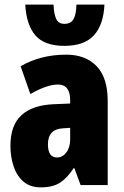

<svg xmlns="http://www.w3.org/2000/svg" viewBox="-20 -799 534 829"><path d="M266 -563Q349 -563 397 -513.5Q445 -464 445 -363V0H328L301 -73H298Q271 -31 239.5 -10.5Q208 10 156 10Q109 10 80 -16Q51 -42 38 -83Q25 -124 25 -169Q25 -258 72.5 -301.5Q120 -345 211 -349L283 -352V-366Q283 -434 230 -434Q183 -434 111 -393L69 -513Q110 -537 159.5 -550Q209 -563 266 -563ZM253 -245Q187 -242 187 -176Q187 -119 226 -119Q250 -119 266.5 -141Q283 -163 283 -198V-247ZM258 -601Q172 -601 133 -646Q94 -691 89 -779H211Q213 -737 223 -716.5Q233 -696 258 -696Q286 -696 297.5 -716.5Q309 -737 310 -779H431Q427 -692 385.5 -646.5Q344 -601 258 -601Z"/></svg>

Font: Noto Sans ExtraCondensed Black
Style: Regular
Weight: 900
Width: 2
Designer: Monotype Design Team
Foundry: Monotype Imaging Inc.
Version: Version 2.013; ttfautohint (v1.8.4.7-5d5b)